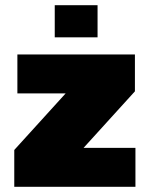

<svg xmlns="http://www.w3.org/2000/svg" viewBox="-20 -720 577 740"><path d="M35 0V-142L233 -360H47V-510H500V-368L302 -150H502V0ZM191 -576V-700H356V-576Z"/></svg>

Font: Saira Thin Black
Style: Regular
Weight: 900
Version: Version 1.101